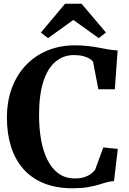

<svg xmlns="http://www.w3.org/2000/svg" viewBox="-20 -994 691 1025"><path d="M366.5 11Q279 11 213.2 -16Q147.5 -43 104 -92.8Q60.5 -142.5 38.8 -211.5Q17 -280.5 17 -365Q17 -454 43.8 -525.2Q70.5 -596.5 119.5 -647.2Q168.5 -698 234.8 -725Q301 -752 380 -752Q419.5 -752 450.8 -748.2Q482 -744.5 508 -739.5Q534 -734.5 558.2 -730.2Q582.5 -726 608 -725L593 -517.5H505L477 -663Q471.5 -672.5 458.2 -680.8Q445 -689 424.2 -694.5Q403.5 -700 374.5 -700Q318 -700 276 -664.5Q234 -629 211.2 -557.8Q188.5 -486.5 188.5 -379.5Q188.5 -310 199.2 -248.8Q210 -187.5 233 -141Q256 -94.5 292.2 -68Q328.5 -41.5 379 -41.5Q409 -41.5 430 -48.2Q451 -55 465 -65.8Q479 -76.5 487.5 -87L531.5 -207L609 -199L588.5 -27Q566 -26 546.2 -20Q526.5 -14 503 -7Q479.5 0 446.8 5.5Q414 11 366.5 11ZM236.5 -790.5 198 -820 327.5 -974H415.5L545.5 -820.5L507 -790.5L371.5 -887.5Z"/></svg>

Font: Merriweather 60pt
Style: Bold
Weight: 700
Version: Version 2.100